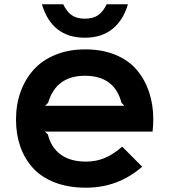

<svg xmlns="http://www.w3.org/2000/svg" viewBox="-20 -872 795 902"><path d="M191.9 -375H564L550.8 -389.2Q517.6 -516.1 378.9 -516.1Q243.7 -516.1 206.1 -389.2ZM700.2 -310.1Q700.2 -289.1 696.8 -253.9H190.9L205.1 -240.2Q220.2 -178.7 265.4 -145.8Q310.5 -112.8 384.8 -112.8Q431.2 -112.8 471.7 -129.6Q512.2 -146.5 554.2 -183.1L647.9 -88.9Q535.2 9.8 383.8 9.8Q301.8 9.8 238 -14.6Q174.3 -39.1 134.8 -82.8Q95.2 -126.5 75.2 -183.8Q55.2 -241.2 55.2 -310.1Q55.2 -381.3 77.1 -441.7Q99.1 -502 139.6 -546.1Q180.2 -590.3 241.9 -615.2Q303.7 -640.1 379.9 -640.1Q459 -640.1 521 -615Q583 -589.8 621.6 -544.7Q660.2 -499.5 680.2 -440.2Q700.2 -380.9 700.2 -310.1ZM481 -852.1H581.1Q558.6 -775.9 507.6 -735.4Q456.5 -694.8 378.9 -694.8Q223.6 -694.8 176.8 -852.1H276.9Q293.5 -817.4 316.9 -800.8Q340.3 -784.2 378.9 -784.2Q417.5 -784.2 441.4 -801Q465.3 -817.9 481 -852.1Z"/></svg>

Font: Sinkin Sans 600 SemiBold
Style: Regular
Weight: 600
Designer: Keith Bates
Foundry: K-Type
Version: Sinkin Sans (version 1.0)  by Keith Bates   •   © 2014   www